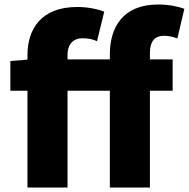

<svg xmlns="http://www.w3.org/2000/svg" viewBox="-20 -833 839 853"><path d="M468 0H646V-430H747V-569H646V-596C646 -653 670 -674 709 -674C728 -674 749 -670 768 -662L799 -794C774 -803 733 -813 683 -813C525 -813 468 -711 468 -591V-569H280V-589C280 -640 309 -663 345 -663C376 -663 393 -658 411 -650L443 -781C416 -792 372 -802 323 -802C163 -802 102 -704 102 -588V-568L26 -562V-430H102V0H280V-430H468Z"/></svg>

Font: Source Han Sans HK Heavy
Style: Regular
Weight: 900
Designer: Ryoko NISHIZUKA 西塚涼子 (kana, bopomofo & ideographs); Paul D. Hunt (Latin, Greek & Cyrillic); Sandoll Communications 산돌커뮤니
Foundry: Adobe
Version: Version 2.000;hotconv 1.0.107;makeotfexe 2.5.65593